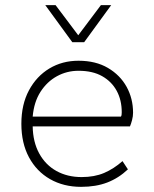

<svg xmlns="http://www.w3.org/2000/svg" viewBox="-20 -716 600 746"><path d="M295 10Q227 10 174.5 -20Q122 -50 92.5 -105Q63 -160 63 -235Q63 -310 92.5 -365Q122 -420 172 -450Q222 -480 285 -480Q352 -480 399.5 -452Q447 -424 472 -378.5Q497 -333 497 -278Q497 -264 493 -249Q489 -234 485 -225H107Q108 -164 132.5 -119.5Q157 -75 199.5 -51.5Q242 -28 297 -28Q347 -28 384.5 -44Q422 -60 456 -90L477 -58Q441 -24 397 -7Q353 10 295 10ZM107 -263H450Q452 -266 452.5 -271Q453 -276 453 -280Q453 -327 433.5 -363Q414 -399 377 -420Q340 -441 285 -441Q240 -441 201.5 -420Q163 -399 137.5 -359.5Q112 -320 107 -263ZM261 -552 156 -696H196L284 -579L372 -696H412L307 -552Z"/></svg>

Font: Gantari ExtraLight
Style: Regular
Weight: 250
Designer: Anugrah Pasau
Foundry: Lafontype
Version: Version 1.000